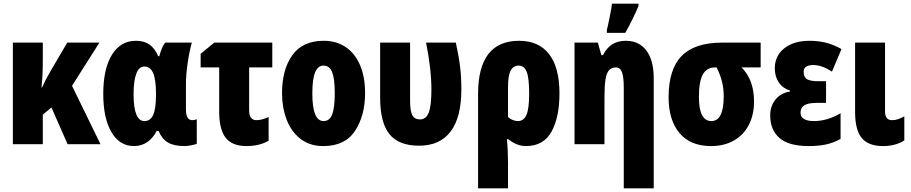

<svg xmlns="http://www.w3.org/2000/svg" viewBox="-20 -785 4958 1045"><path d="M372 -318 527 0H348L260 -200L213 -161V0H50V-553H213V-459Q213 -376 206 -309H209Q227 -350 251 -391L346 -553H521Z M542 -274Q542 -410 589 -486.5Q636 -563 720 -563Q764 -563 793.5 -542.5Q823 -522 841 -479H847Q861 -532 879 -553H1024Q1010 -502 1001 -439.5Q992 -377 992 -324V-190Q992 -131 1026 -131Q1039 -131 1051 -136V-3Q1046 1 1022.5 5.5Q999 10 986 10Q927 10 894.5 -9Q862 -28 843 -72H833Q789 10 709 10Q631 10 586.5 -66Q542 -142 542 -274ZM829 -270V-275Q829 -352 813.5 -387.5Q798 -423 765 -423Q737 -423 722 -384.5Q707 -346 707 -273Q707 -126 766 -126Q799 -126 814 -160Q829 -194 829 -270Z M1462 -418H1336V-184Q1336 -131 1376 -131Q1405 -131 1442 -148V-19Q1392 10 1321 10Q1244 10 1208.5 -35Q1173 -80 1173 -177V-418H1072V-492L1146 -553H1462Z M1740 10Q1665 10 1614.5 -30Q1564 -70 1539.5 -135.5Q1515 -201 1515 -278Q1515 -406 1571 -484.5Q1627 -563 1742 -563Q1810 -563 1860.5 -529.5Q1911 -496 1939 -432Q1967 -368 1967 -278Q1967 -156 1912.5 -73Q1858 10 1740 10ZM1741 -126Q1774 -126 1788 -162.5Q1802 -199 1802 -278Q1802 -356 1788 -392Q1774 -428 1741 -428Q1710 -428 1695 -391Q1680 -354 1680 -276Q1680 -126 1741 -126Z M2049 -253V-553H2212V-235Q2212 -180 2224.5 -157.5Q2237 -135 2266 -135Q2299 -135 2313.5 -172Q2328 -209 2328 -297Q2328 -408 2299 -553H2461Q2478 -475 2484.5 -419Q2491 -363 2491 -298Q2491 -146 2432.5 -69Q2374 8 2261 8Q2150 8 2099.5 -55Q2049 -118 2049 -253Z M2842 10Q2793 10 2747 -27H2739Q2745 34 2745 107V240H2582V-273Q2582 -563 2805 -563Q2912 -563 2968.5 -490.5Q3025 -418 3025 -276Q3025 -148 2982 -69Q2939 10 2842 10ZM2745 -312V-148Q2756 -138 2770.5 -132Q2785 -126 2799 -126Q2830 -126 2845 -159Q2860 -192 2860 -276Q2860 -361 2846.5 -394.5Q2833 -428 2803 -428Q2774 -428 2759.5 -401Q2745 -374 2745 -312Z M3538 -360V240H3375V-308Q3375 -365 3365.5 -391.5Q3356 -418 3332 -418Q3308 -418 3294.5 -402.5Q3281 -387 3275.5 -352Q3270 -317 3270 -253V0H3107V-553H3234L3253 -485H3262Q3300 -563 3386 -563Q3458 -563 3498 -510Q3538 -457 3538 -360ZM3283 -622Q3288 -640 3298.5 -693Q3309 -746 3311 -765H3455V-752Q3424 -678 3383 -606H3283Z M3850 10Q3738 10 3678.5 -60.5Q3619 -131 3619 -256Q3619 -408 3690 -480.5Q3761 -553 3910 -553H4120V-418H4016Q4084 -350 4084 -233Q4084 -160 4055.5 -105Q4027 -50 3974 -20Q3921 10 3850 10ZM3852 -126Q3919 -126 3919 -262Q3919 -344 3880 -418H3872Q3826 -418 3805 -379Q3784 -340 3784 -257Q3784 -126 3852 -126Z M4476 -225H4426Q4377 -225 4357 -211.5Q4337 -198 4337 -172Q4337 -126 4411 -126Q4446 -126 4483.5 -137Q4521 -148 4555 -169V-29Q4515 -7 4475 1.5Q4435 10 4381 10Q4273 10 4222.5 -34Q4172 -78 4172 -157Q4172 -208 4201 -243.5Q4230 -279 4280 -287V-292Q4241 -304 4219 -336Q4197 -368 4197 -413Q4197 -481 4248.5 -522Q4300 -563 4386 -563Q4432 -563 4473.5 -553Q4515 -543 4560 -518L4508 -395Q4454 -431 4407 -431Q4354 -431 4354 -395Q4354 -365 4372 -354Q4390 -343 4435 -343H4476Z M4797 -178Q4797 -131 4835 -131Q4852 -131 4867 -136Q4882 -141 4902 -152V-21Q4855 10 4786 10Q4707 10 4670.5 -33.5Q4634 -77 4634 -176V-553H4797Z"/></svg>

Font: Noto Sans UI CondBlack
Style: Regular
Weight: 900
Width: 3
Designer: Monotype Design Team
Foundry: Monotype Imaging Inc.
Version: Version 1.001